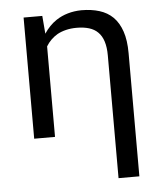

<svg xmlns="http://www.w3.org/2000/svg" viewBox="-53 -584 706 834"><g transform="rotate(-5 300.0 -167.5)"><path d="M80.1 0H170.9V-394.5Q180.2 -410.2 192.9 -422.6Q205.6 -435.1 221.2 -444.3Q238.3 -453.6 259.3 -458.7Q280.3 -463.9 305.7 -463.9Q336.4 -463.9 359.6 -456.8Q382.8 -449.7 397.9 -434.6Q414.1 -418.9 422.1 -393.6Q430.2 -368.2 430.2 -332.5V202.6H521V-334.5Q521 -390.6 507.8 -429.4Q494.6 -468.3 470.2 -492.7Q445.8 -516.6 411.1 -527.3Q376.5 -538.1 332.5 -538.1Q300.8 -537.6 273.2 -529.5Q245.6 -521.5 222.7 -506.3Q206.5 -495.6 192.9 -481.4Q179.2 -467.3 168 -450.2L167.5 -457L161.6 -528.3H80.1Z"/></g></svg>

Font: RobotoMono Nerd Font
Style: Regular
Weight: 400
Monospace: yes
Designer: Google
Version: Version 3.000;Nerd Fonts 3.2.1